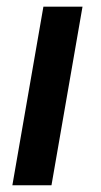

<svg xmlns="http://www.w3.org/2000/svg" viewBox="-20 -548 300 568"><path d="M132.3 0H16.6L108.4 -528.3H224.1Z"/></svg>

Font: RobotoDraft Medium
Style: Italic
Weight: 500
Italic angle: -12°
Version: Version 2.001152; 2014